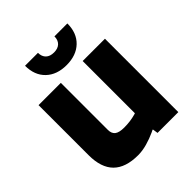

<svg xmlns="http://www.w3.org/2000/svg" viewBox="-192 -788 914 914"><g transform="rotate(-45 265.5 -331.0)"><path d="M41 -157V-494H191V-177Q191 -153 205.5 -141.5Q220 -130 254 -130Q295 -130 330.5 -140Q366 -150 376 -156V-46Q359 -35 330 -21.5Q301 -8 269 1Q237 10 208 10Q124 10 82.5 -31.5Q41 -73 41 -157ZM488 -494V0H348L344 -27H338V-494ZM413 -672Q413 -608 374.5 -571Q336 -534 270.5 -534Q205 -534 166.5 -571Q128 -608 128 -672H215Q215 -647 229.5 -633Q243.9 -619 270.8 -619Q297 -619 311.5 -633Q326 -647 326 -672Z"/></g></svg>

Font: Blinker
Style: Regular
Weight: 400
Designer: Juergen Huber
Foundry: supertype
Version: 1.017